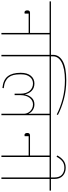

<svg xmlns="http://www.w3.org/2000/svg" viewBox="836 -1810 954 2706"><g transform="rotate(90 1313.0 -457.0)"><path d="M135 -325Q121 -325 113.5 -336Q106 -347 106 -365Q106 -403 140 -403H424V-679H-20V-698H609V-679H445V0H424V-384H152V-328Q144 -325 135 -325Z M733 -679H569V-698H733V-729Q733 -814 822 -864Q911 -914 1090 -914Q1233 -914 1357.5 -880.5Q1482 -847 1580 -796L1573 -780Q1476 -830 1353.5 -862.5Q1231 -895 1091 -895Q1005 -895 941.5 -882.5Q878 -870 836.5 -847.5Q795 -825 774.5 -794.5Q754 -764 754 -727V-698H918V-679H754V0H733Z M1563 -321Q1563 -340 1555 -361.5Q1547 -383 1530.5 -401.5Q1514 -420 1489 -432.5Q1464 -445 1431 -445Q1403 -445 1379.5 -432.5Q1356 -420 1338.5 -397.5Q1321 -375 1311 -343Q1301 -311 1301 -271V-186H1280V-273Q1280 -313 1269.5 -344.5Q1259 -376 1240 -398.5Q1221 -421 1194.5 -433Q1168 -445 1137 -445Q1080 -445 1044 -401Q1008 -357 1008 -283V-256Q1008 -209 1017.5 -170Q1027 -131 1049.5 -102.5Q1072 -74 1109.5 -56Q1147 -38 1203 -33L1200 -14Q1086 -25 1036 -88.5Q986 -152 986 -271Q986 -365 1028 -415Q1070 -465 1136 -465Q1200 -465 1239 -427.5Q1278 -390 1289 -333H1291Q1303 -389 1338 -427Q1373 -465 1431 -465Q1458 -465 1479 -457.5Q1500 -450 1516 -438.5Q1532 -427 1543.5 -413Q1555 -399 1562 -385H1564L1563 -450V-679H878V-698H1748V-679H1584V0H1563Z M1863 -325Q1849 -325 1841.5 -336Q1834 -347 1834 -365Q1834 -403 1868 -403H2152V-679H1708V-698H2337V-679H2173V0H2152V-384H1880V-328Q1872 -325 1863 -325Z M2461 -679H2297V-698H2461V-749Q2461 -819 2422 -853Q2383 -887 2324 -887Q2267 -887 2230.5 -856.5Q2194 -826 2169 -777L2151 -787Q2178 -839 2219.5 -872.5Q2261 -906 2323 -906Q2393 -906 2437.5 -865Q2482 -824 2482 -748V-698H2646V-679H2482V0H2461Z"/></g></svg>

Font: IBM Plex Sans Devanagari Thin
Style: Regular
Weight: 100
Designer: Mike Abbink, Paul van der Laan, Pieter van Rosmalen, Erin McLaughlin
Foundry: Bold Monday
Version: Version 1.1